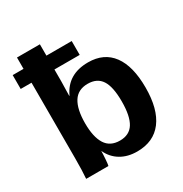

<svg xmlns="http://www.w3.org/2000/svg" viewBox="-170 -856 951 996"><g transform="rotate(-30 305.5 -358.0)"><path d="M4.9 -656.7H69.8V-724.6H207V-656.7H358.4V-573.7H207V-502.9L205.1 -417H207Q253.4 -518.6 376 -518.6Q470.7 -518.6 520.3 -451.4Q569.8 -384.3 569.8 -256.3Q569.8 -127.4 517.8 -58.8Q465.8 9.8 367.2 9.8Q310.5 9.8 269.3 -14.9Q228 -39.6 207 -85H206.1Q206.1 -67.9 203.9 -38.1Q201.7 -8.3 199.2 0H65.9Q69.8 -45.4 69.8 -120.6V-573.7H4.9ZM426.8 -256.3Q426.8 -343.3 400.9 -383.3Q375 -423.3 318.8 -423.3Q260.3 -423.3 232.7 -379.6Q205.1 -335.9 205.1 -252Q205.1 -170.4 232.2 -127.2Q259.3 -84 317.9 -84Q374.5 -84 400.6 -126Q426.8 -168 426.8 -256.3Z"/></g></svg>

Font: Arial
Style: Bold
Weight: 700
Designer: Steve Matteson
Foundry: Ascender Corporation
Version: Version 2.00.3